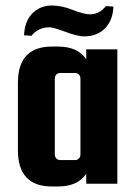

<svg xmlns="http://www.w3.org/2000/svg" viewBox="-20 -667 492 697"><path d="M288 -535C341 -535 386 -570 391 -634L392 -643L365 -645C330 -605 299 -610 244 -631C217 -642 191 -647 167 -647C118 -647 73 -613 68 -548L67 -539L94 -537C111 -558 133 -568 160 -568C173 -567 191 -561 216 -552C240 -543 261 -537 279 -535ZM293 -452C272 -483 238 -498 190 -498H169C86 -498 45 -454 45 -366V-122C45 -34 86 10 169 10H190C238 10 272 -5 293 -36V0H406V-488H293ZM272 -106C272 -95 264 -86 253 -86H198C187 -86 179 -95 179 -106V-382C179 -393 187 -402 198 -402H253C264 -402 272 -393 272 -382Z"/></svg>

Font: sklik
Style: Regular
Weight: 400
Designer: Joe Prince
Foundry: Joe Prince
Version: Version 1.001